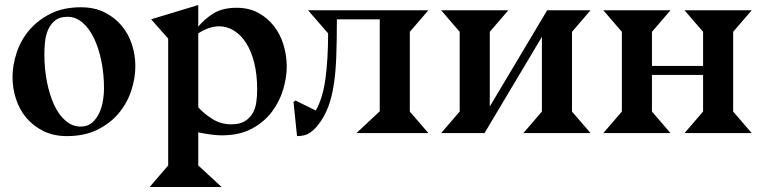

<svg xmlns="http://www.w3.org/2000/svg" viewBox="-20 -531 3045 766"><path d="M520 -267Q520 -219 503.5 -169Q487 -119 453.5 -79Q420 -39 368.5 -13.5Q317 12 247 12Q194 12 153.5 -8Q113 -28 85.5 -60.5Q58 -93 44 -135.5Q30 -178 30 -223Q30 -271 46.5 -321Q63 -371 97 -411Q131 -451 182 -476.5Q233 -502 303 -502Q356 -502 396.5 -482Q437 -462 464.5 -429.5Q492 -397 506 -354.5Q520 -312 520 -267ZM249 -464Q218 -464 199.5 -449Q181 -434 171.5 -411.5Q162 -389 159.5 -363Q157 -337 157 -314Q157 -256 167.5 -203.5Q178 -151 196.5 -111.5Q215 -72 242 -49Q269 -26 302 -26Q330 -26 348 -42Q366 -58 376.5 -81.5Q387 -105 391 -131Q395 -157 395 -176Q395 -235 384.5 -287Q374 -339 355 -378.5Q336 -418 309 -441Q282 -464 249 -464Z M771 -425Q798 -457 833.5 -478.5Q869 -500 924 -500Q973 -500 1010 -480Q1047 -460 1072.5 -427.5Q1098 -395 1111 -352.5Q1124 -310 1124 -265Q1124 -223 1110 -175Q1096 -127 1065.5 -86Q1035 -45 985.5 -18Q936 9 864 9Q848 9 823.5 6Q799 3 771 -3V129L864 215H577L651 129V-377L583 -454L771 -511ZM771 -103Q793 -78 827 -56.5Q861 -35 903 -35Q936 -35 956 -47Q976 -59 987.5 -78.5Q999 -98 1002.5 -123Q1006 -148 1006 -174Q1006 -233 994.5 -279.5Q983 -326 962.5 -358.5Q942 -391 914 -408.5Q886 -426 854 -426Q815 -426 771 -398Z M1151 -124 1159 -130 1240 -90Q1268 -140 1278.5 -217.5Q1289 -295 1289 -398L1209 -490H1689L1615 -404V-86L1689 0H1402L1495 -87V-454H1324Q1324 -367 1321.5 -302.5Q1319 -238 1311 -189Q1303 -140 1289 -103.5Q1275 -67 1251 -35Q1235 -14 1216 -1Q1197 12 1165 12Z M1814 -86V-404L1740 -490H2008L1934 -404V-106L2163 -490H2336L2262 -404V-86L2336 0H2068L2142 -86V-384L1913 0H1740Z M2785 -86V-232H2581V-86L2655 0H2387L2461 -86V-404L2387 -490H2655L2581 -404V-268H2785V-404L2711 -490H2979L2905 -404V-86L2979 0H2711Z"/></svg>

Font: Bluu Next Cyrillic
Style: Bold
Weight: 700
Designer: Igor Stepanchenko
Foundry: Igor Stepanchenko
Version: Version 1.000